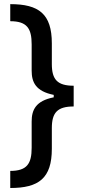

<svg xmlns="http://www.w3.org/2000/svg" viewBox="-20 -775 418 946"><path d="M343 -250.4V-352.6C262.8 -352.6 235.4 -383.2 235.4 -459.2V-561.4C235.4 -706.7 171.2 -754.6 30.5 -754.6V-670.5C113.3 -670.5 136 -634.6 136 -556.1V-426.8C136 -370 155.9 -325.3 244.7 -307.5V-295.5C155.9 -278.1 136 -233 136 -176.5V-47.2C136 31.2 113.3 67.1 30.5 67.1V151.3C171.2 151.3 235.4 103.3 235.4 -41.9V-143.8C235.4 -220.2 262.8 -250.4 343 -250.4Z"/></svg>

Font: Margiela Sans Medium
Style: Regular
Weight: 500
Designer: Stefan Endress, Andreas Faust
Version: Version 1.100;FEAKit 1.0